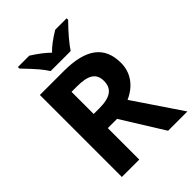

<svg xmlns="http://www.w3.org/2000/svg" viewBox="-261 -1056 1182 1182"><g transform="rotate(-45 330.0 -465.5)"><path d="M440.9 -931.2C392.1 -902.3 354 -873.5 326.7 -845.2C299.8 -872.1 262.7 -900.9 214.8 -931.2H115.7V-918C154.3 -877.9 182.6 -847.2 200.2 -826.2C217.8 -804.7 231.4 -786.1 240.7 -771H415C425.3 -787.1 441.9 -809.1 464.8 -836.4C487.8 -863.3 512.7 -890.6 540 -918V-931.2ZM321.8 -273.9 492.2 0H660.2L450.2 -311C534.7 -348.1 583 -416 583 -500C583 -644 491.7 -713.9 297.9 -713.9H89.8V0H241.2V-273.9ZM241.2 -589.8H287.1C384.8 -589.8 430.2 -564 430.2 -496.1C430.2 -427.7 385.7 -397 290 -397H241.2Z"/></g></svg>

Font: Noto Reveo Sans
Style: Bold
Weight: 700
Designer: Monotype Design team
Foundry: Monotype Imaging Inc.
Version: Version 1.04